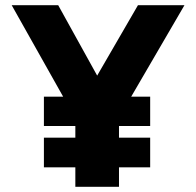

<svg xmlns="http://www.w3.org/2000/svg" viewBox="-20 -719 755 739"><path d="M270 -75H149V-189H270V-234H149V-347H223L25 -699H204L354 -428L511 -699H690L485 -347H558V-234H438V-189H558V-75H438V0H270Z"/></svg>

Font: Readiness
Style: Bold
Weight: 700
Designer: Katatrad Team
Foundry: CadsonDemak
Version: Version 1.00;January 16, 2020;FontCreator 12.0.0.2550 64-bit